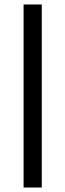

<svg xmlns="http://www.w3.org/2000/svg" viewBox="-20 -680 291 855"><path d="M85 155V-660H166V155Z"/></svg>

Font: Bricolage Grotesque 16pt
Style: Regular
Weight: 400
Version: Version 1.001;gftools[0.9.33.dev8+g029e19f]